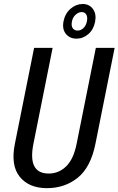

<svg xmlns="http://www.w3.org/2000/svg" viewBox="-20 -957 609 987"><path d="M220.7 10.3Q127.9 9.8 81.1 -48.8Q34.2 -107.4 56.6 -218.3L155.3 -710.9H250.5L151.9 -218.3Q121.1 -64.9 230.5 -64.9Q282.2 -64.9 320.3 -102.1Q358.4 -139.2 374 -218.3L472.7 -710.9H569.3L470.7 -218.3Q446.8 -98.1 380.4 -43.9Q313.5 10.3 220.7 10.3ZM408.7 -812.5Q422.4 -825.2 426.8 -847.7Q431.2 -869.6 423.3 -882.3Q416 -895 399.4 -895Q382.8 -894.5 368.2 -880.9Q353.5 -867.2 349.6 -845.7Q345.7 -824.2 353.5 -812.5Q362.3 -799.8 378.9 -799.8Q395.5 -799.8 408.7 -812.5ZM404.8 -936.5Q439 -936.5 458 -910.6Q476.6 -884.8 468.8 -844.7Q460.9 -804.7 433.6 -781.2Q406.2 -757.8 372.1 -758.3Q337.9 -758.8 318.4 -783.2Q298.8 -807.6 306.6 -847.7Q314.5 -887.7 342.8 -912.1Q371.1 -936.5 404.8 -936.5Z"/></svg>

Font: RobotoCondensed-Italic
Style: Italic
Weight: 400
Designer: Google
Version: Version 1.200311; 2013